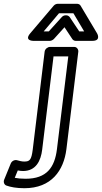

<svg xmlns="http://www.w3.org/2000/svg" viewBox="-33 -764 539 1015"><path d="M190 27 250 -466H328L268 25C256 121 214 181 102 181C78 181 59 179 45 176L61 137C71 139 79 140 89 140C157 140 183 86 190 27ZM140 27C133 82 124 90 95 90C83 90 71 87 57 83C45 80 30 86 24 100L-11 186C-16 198 -11 213 1 217C23 225 54 231 96 231C239 231 304 137 318 25L381 -491C382 -502 374 -516 359 -516H231C220 -516 205 -506 203 -491ZM198 -598 279 -694H355L412 -598H386L336 -673C332 -679 324 -683 318 -683H313C305 -683 297 -678 293 -673L225 -598ZM127 -588C93 -548 143 -548 143 -548H231C237 -548 246 -552 252 -558L308 -620L349 -558C352 -553 359 -548 367 -548H455C504 -548 480 -588 480 -588L393 -734C390 -740 382 -744 374 -744H273C266 -744 257 -741 251 -734Z"/></svg>

Font: Falling Sky
Style: ExtOuObl
Weight: 400
Designer: Paul D. Hunt
Foundry: Adobe Systems Incorporated
Version: Version 1.02